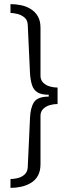

<svg xmlns="http://www.w3.org/2000/svg" viewBox="-20 -755 341 934"><path d="M31 -735Q57 -735 83 -729.5Q109 -724 130.5 -710.5Q152 -697 164.5 -675Q177 -653 177 -620V-386Q177 -366 190 -353Q203 -340 222 -334.5Q241 -329 260 -329V-249Q241 -249 222 -243.5Q203 -238 190 -225Q177 -212 177 -192V44Q177 77 164.5 99.5Q152 122 130 135Q108 148 82.5 153.5Q57 159 31 159V116Q46 116 65.5 111.5Q85 107 99.5 94Q114 81 115 58L126 -181Q128 -231 145.5 -258Q163 -285 217 -285V-294Q181 -294 162 -306Q143 -318 135.5 -342Q128 -366 126 -398L115 -634Q114 -657 99.5 -669.5Q85 -682 65.5 -687Q46 -692 31 -692Z"/></svg>

Font: Archivo SemiExpanded ExtraLight
Style: Regular
Weight: 250
Width: 6
Designer: Hector Gatti
Foundry: Omnibus-Type
Version: Version 2.001